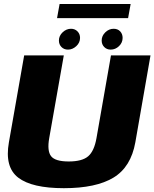

<svg xmlns="http://www.w3.org/2000/svg" viewBox="-20 -958 789 981"><path d="M306.5 3.5Q470.5 3.5 559.8 -50.5Q649 -104.5 671.5 -231L749 -675H547L473 -252.5Q461.5 -186.5 430.8 -159.8Q400 -133 331 -133Q262 -133 241 -160Q220 -187 231.5 -252.5L306 -675H103.5L25.5 -231Q3 -104.5 73 -50.5Q143 3.5 306.5 3.5ZM327.5 -704.5Q350.5 -704.5 369.8 -722.2Q389 -740 389 -764.5Q389 -784.5 375.8 -797.8Q362.5 -811 343 -811Q319 -811 300 -793Q281 -775 281 -751Q281 -731 294 -717.8Q307 -704.5 327.5 -704.5ZM545.5 -704.5Q569.5 -704.5 588 -722.2Q606.5 -740 606.5 -764.5Q606.5 -784.5 594 -797.8Q581.5 -811 560.5 -811Q537 -811 518.2 -793Q499.5 -775 499.5 -751Q499.5 -731 512.5 -717.8Q525.5 -704.5 545.5 -704.5ZM271.5 -865.5H634.5L647.5 -937.5H284.5Z"/></svg>

Font: Anybody Thin ExtraBold
Style: Italic
Weight: 800
Italic angle: -10°
Version: Version 1.113;gftools[0.9.25]